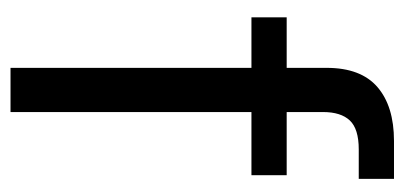

<svg xmlns="http://www.w3.org/2000/svg" viewBox="-222 -547 769 365"><g transform="rotate(90 162.5 -364.5)"><path d="M109 0V-458H13V-525H109V-601Q109 -666 145.5 -697.5Q182 -729 248 -729H320V-662H264Q225 -662 209 -645Q193 -628 193 -594V-525H313V-458H193V0Z"/></g></svg>

Font: Mona Sans SemiExpanded
Style: Regular
Weight: 400
Width: 6
Designer: Deni Anggara
Foundry: GitHub
Version: Version 2.000